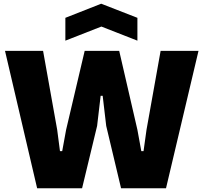

<svg xmlns="http://www.w3.org/2000/svg" viewBox="-20 -1014 1094 1034"><path d="M7 -740H212L288 -315L303 -200H315L336 -315L436 -740H622L720 -315L741 -200H753L769 -315L845 -740H1049L874 0H632L552 -336L533 -498H522L503 -336L422 0H180ZM332 -918 525 -994 720 -918V-795L526 -871L332 -795Z"/></svg>

Font: Encode Sans Narrow
Style: ExtraBold
Weight: 800
Designer: Pablo Impallari, Andres Torresi
Foundry: Pablo Impallari, Andres Torresi
Version: Version 1.000; ttfautohint (v1.00) -l 8 -r 50 -G 200 -x 14 -